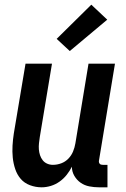

<svg xmlns="http://www.w3.org/2000/svg" viewBox="-20 -792 540 820"><path d="M439 8H403Q382 8 361.5 4Q341 0 324.5 -11.5Q308 -23 297.5 -41Q287 -59 287 -80Q278 -62 265 -45.5Q252 -29 234.5 -16.5Q217 -4 197 2Q177 8 158 8Q132 8 108 -1Q84 -10 68.5 -28Q53 -46 45 -70Q37 -94 34.5 -119Q32 -144 33.5 -170Q35 -196 39 -222L89 -520H202L150 -207Q148 -194 146.5 -180.5Q145 -167 146 -154Q147 -141 151 -129Q155 -117 162.5 -107.5Q170 -98 181.5 -93Q193 -88 206 -88Q224 -88 241.5 -94.5Q259 -101 272 -114.5Q285 -128 292 -145Q299 -162 302 -180L358 -520H471L403 -108Q402 -104 402.5 -100Q403 -96 405.5 -93Q408 -90 411.5 -89Q415 -88 419 -88H439ZM278 -574 222 -626 370 -772 438 -708Z"/></svg>

Font: Iosevka Term Curly
Style: Bold Italic
Weight: 700
Italic angle: -9°
Designer: Belleve Invis
Foundry: Belleve Invis
Version: Version 32.3.0